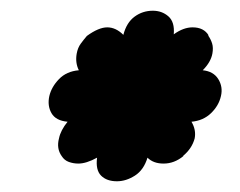

<svg xmlns="http://www.w3.org/2000/svg" viewBox="-20 -479 447 358"><path d="M180 -428Q196 -428 210 -414Q216 -437 231 -448Q246 -459 265 -459Q282 -459 294 -448.5Q306 -438 304 -415Q322 -428 339 -428Q360 -428 369 -413H368Q373 -406 375.5 -398Q378 -390 376 -379Q373 -363 358 -348Q378 -346 387 -331.5Q396 -317 392 -300Q388 -282 373.5 -268Q359 -254 337 -252Q346 -237 343 -221Q338 -202 321 -188H322Q305 -174 285 -174Q266 -174 255 -185Q248 -162 231.5 -151.5Q215 -141 198 -141Q179 -141 168.5 -151.5Q158 -162 161 -185Q141 -174 126 -174Q117 -174 108.5 -177Q100 -180 95 -188Q85 -202 90 -221Q93 -236 106 -252Q84 -254 76 -268Q68 -282 72 -300Q76 -317 90 -331.5Q104 -346 127 -348Q120 -362 123 -379Q125 -390 130.5 -397.5Q136 -405 142 -412Q164 -428 180 -428Z"/></svg>

Font: VDS
Style: Bold Italic
Weight: 700
Designer: artmaker
Foundry: artmaker
Version: Version 1.000 2009 initial release